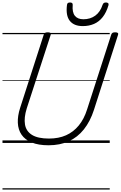

<svg xmlns="http://www.w3.org/2000/svg" viewBox="-20 -1150 971 1545"><path d="M371 19Q289 19 235 -3.5Q181 -26 153.5 -66Q126 -106 123.5 -161.5Q121 -217 142 -282L332 -871Q335 -881 342 -885.5Q349 -890 365 -890Q379 -890 385.5 -885.5Q392 -881 388 -870L195 -277Q172 -203 181 -148.5Q190 -94 237.5 -64.5Q285 -35 374 -35Q452 -35 511.5 -61.5Q571 -88 614 -140.5Q657 -193 681 -270L875 -871Q878 -881 885 -885.5Q892 -890 907 -890Q937 -890 930 -870L736 -266Q706 -173 655 -109Q604 -45 533 -13Q462 19 371 19ZM646 -940Q575 -940 541.5 -982.5Q508 -1025 519 -1110Q520 -1121 526 -1125.5Q532 -1130 544 -1130Q555 -1130 560.5 -1125Q566 -1120 565 -1110Q560 -1051 582.5 -1023Q605 -995 651 -995Q707 -995 747 -1024.5Q787 -1054 805 -1110Q809 -1121 815 -1125.5Q821 -1130 833 -1130Q844 -1130 850 -1124.5Q856 -1119 853 -1108Q836 -1050 806.5 -1012.5Q777 -975 736.5 -957.5Q696 -940 646 -940ZM0 365H863V375H0ZM0 -20H863V0H0ZM0 -505H863V-500H0ZM0 -885H863V-875H0Z"/></svg>

Font: Playwrite DK Loopet Guides
Style: Regular
Weight: 400
Designer: Veronika Burian, José Scaglione
Foundry: TypeTogether
Version: Version 1.003